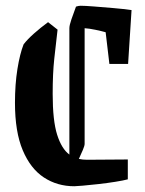

<svg xmlns="http://www.w3.org/2000/svg" viewBox="-20 -637 503 667"><path d="M180 -534Q174 -483 168.5 -432.5Q163 -382 163 -311Q163 -218 178.5 -169Q194 -120 221 -100V-539Q221 -549 228 -569.5Q235 -590 244 -614Q253 -617 260 -617Q275 -617 306.5 -614.5Q338 -612 373.5 -609Q409 -606 437 -602L425 -415H360L347 -525Q333 -529 311.5 -533.5Q290 -538 274 -539V-137Q274 -131 268 -116.5Q262 -102 254 -85Q267 -82 282 -82L424 -83V-14Q409 -10 381 -5.5Q353 -1 322 2.5Q291 6 267.5 8Q244 10 238 10Q179 10 132.5 -20.5Q86 -51 59 -115Q32 -179 32 -280Q32 -344 40.5 -397Q49 -450 62 -483Q75 -500 98 -520.5Q121 -541 147 -560Z"/></svg>

Font: Grenze Gotisch SemiBold
Style: Regular
Weight: 600
Designer: Renata Polastri
Foundry: Omnibus-Type
Version: Version 1.001